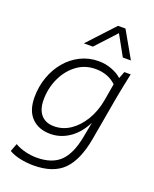

<svg xmlns="http://www.w3.org/2000/svg" viewBox="-171 -835 913 1139"><g transform="rotate(20 285.5 -265.0)"><path d="M182 210Q140 210 98 201Q56 192 28 175L47 125Q76 142 112.5 151Q149 160 185 160Q281 160 332.5 110.5Q384 61 405 -51L423 -146Q386 -74 331 -37Q276 0 213 0Q138 0 94.5 -44.5Q51 -89 51 -173Q51 -241 72.5 -301Q94 -361 132.5 -406.5Q171 -452 223.5 -478Q276 -504 338 -504Q380 -504 420 -489Q460 -474 484 -451L501 -495H541Q531 -447 523 -409Q515 -371 510 -342L460 -58Q435 82 371 146Q307 210 182 210ZM218 -50Q273 -50 320 -81.5Q367 -113 401 -169.5Q435 -226 448 -300L466 -405Q443 -428 410 -441Q377 -454 336 -454Q268 -454 216.5 -415Q165 -376 136 -313Q107 -250 107 -177Q107 -116 136 -83Q165 -50 218 -50ZM514 -573H463L392 -701L274 -573H217L372 -740H419Z"/></g></svg>

Font: Livvic Light
Style: Italic
Weight: 300
Italic angle: -10°
Designer: Jacques Le Bailly, Baron von Fonthausen
Version: Version 1.001; ttfautohint (v1.8.2)